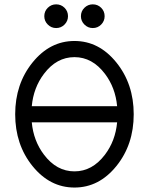

<svg xmlns="http://www.w3.org/2000/svg" viewBox="-20 -840 675 870"><path d="M510.7 -358.9Q502.9 -442.9 455.6 -505.4Q398.4 -581.1 317.4 -581.1Q236.3 -581.1 179.2 -505.4Q131.8 -442.9 124 -358.9ZM317.4 -63.5Q398.4 -63.5 455.6 -139.2Q502.9 -201.7 510.7 -285.6H124Q131.8 -201.7 179.2 -139.2Q236.3 -63.5 317.4 -63.5ZM317.4 9.8Q206.1 9.8 127.4 -87.4Q48.8 -184.6 48.8 -322.3Q48.8 -459.5 127.4 -556.9Q206.1 -654.3 317.4 -654.3Q428.7 -654.3 507.3 -556.9Q585.9 -459.5 585.9 -322.3Q585.9 -184.6 507.3 -87.4Q428.7 9.8 317.4 9.8ZM234.4 -712.9Q212.4 -712.9 196.5 -728.8Q180.7 -744.6 180.7 -766.6Q180.7 -789.1 196.5 -804.7Q212.4 -820.3 234.4 -820.3Q256.8 -820.3 272.5 -804.7Q288.1 -789.1 288.1 -766.6Q288.1 -744.6 272.5 -728.8Q256.8 -712.9 234.4 -712.9ZM400.4 -712.9Q378.4 -712.9 362.5 -728.8Q346.7 -744.6 346.7 -766.6Q346.7 -789.1 362.5 -804.7Q378.4 -820.3 400.4 -820.3Q422.9 -820.3 438.5 -804.7Q454.1 -789.1 454.1 -766.6Q454.1 -744.6 438.5 -728.8Q422.9 -712.9 400.4 -712.9Z"/></svg>

Font: Catrinity
Style: Regular
Weight: 400
Designer: Alexander Lange
Foundry: High-Logic / Made with FontCreator
Version: Version 2.090;May 20, 2024;FontCreator 15.0.0.2974 64-bit